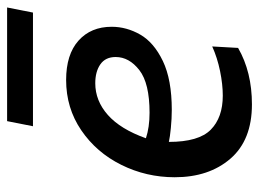

<svg xmlns="http://www.w3.org/2000/svg" viewBox="-112 -590 712 527"><g transform="rotate(-90 243.5 -326.0)"><path d="M21 -202Q21 -280 55 -348.5Q89 -417 150 -458.5Q211 -500 288 -500Q358 -500 396 -466Q434 -432 434 -375Q434 -334 412.5 -296.5Q391 -259 340 -234.5Q289 -210 206 -210Q182 -210 156.5 -212.5Q131 -215 118 -218Q118 -136 151.5 -103Q185 -70 245 -70Q276 -70 312.5 -77.5Q349 -85 380 -99L376 -28Q310 10 221 10Q123 10 72 -49Q21 -108 21 -202ZM351 -364Q351 -392 331 -406Q311 -420 279 -420Q231 -420 192 -385.5Q153 -351 128 -281Q158 -271 198 -271Q279 -271 315 -299Q351 -327 351 -364ZM175 -662H487L473 -591H161Z"/></g></svg>

Font: Cabin
Style: Italic
Weight: 400
Italic angle: -7°
Designer: Pablo Impallari
Foundry: Pablo Impallari. http://www.impallari.com Igino Marini. http://www.ikern.com
Version: Version 2.200